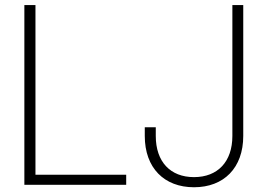

<svg xmlns="http://www.w3.org/2000/svg" viewBox="-20 -748 1073 777"><path d="M78.6 0H490.7V-41H123.5V-727.5H78.6ZM765.1 9.8C885.7 9.8 964.4 -68.4 964.4 -197.8V-727.5H920.4V-197.8C920.4 -93.3 860.8 -31.2 765.1 -31.2C669.4 -31.2 610.4 -93.3 610.4 -197.8V-232.9H565.9V-197.8C565.9 -68.4 644.5 9.8 765.1 9.8Z"/></svg>

Font: Raveo Display Display ExLight
Style: Regular
Weight: 200
Designer: Jakub Foglar, Rasmus Andersson (Inter)
Foundry: Jakubfoglar.com
Version: Version 1.100;Glyphs 3.2.3 (3260)